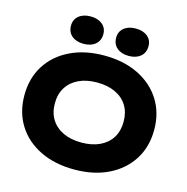

<svg xmlns="http://www.w3.org/2000/svg" viewBox="-139 -1125 1242 1273"><g transform="rotate(15 482.5 -488.5)"><path d="M482 16Q349 16 248.5 -33Q148 -82 92.5 -170Q37 -258 37 -375Q37 -492 92.5 -580Q148 -668 248.5 -717Q349 -766 482 -766Q616 -766 716 -717Q816 -668 872 -580Q928 -492 928 -375Q928 -258 872 -170Q816 -82 716 -33Q616 16 482 16ZM482 -169Q555 -169 608 -194Q661 -219 689.5 -265Q718 -311 718 -375Q718 -439 689.5 -485Q661 -531 608 -556Q555 -581 482 -581Q410 -581 357 -556Q304 -531 275 -485Q246 -439 246 -375Q246 -311 275 -265Q304 -219 357 -194Q410 -169 482 -169ZM327 -805Q277 -805 246.5 -830.5Q216 -856 216 -901Q216 -943 246.5 -968Q277 -993 327 -993Q377 -993 407.5 -968Q438 -943 438 -901Q438 -856 407.5 -830.5Q377 -805 327 -805ZM637 -805Q587 -805 556.5 -830.5Q526 -856 526 -901Q526 -943 556.5 -968Q587 -993 637 -993Q687 -993 717.5 -968Q748 -943 748 -901Q748 -856 717.5 -830.5Q687 -805 637 -805Z"/></g></svg>

Font: Unbounded
Style: Bold
Weight: 700
Designer: Luke Prowse, Jean-Baptiste Morizot, Fátima Lázaro, Florian Runge
Foundry: NaN
Version: Version 1.700